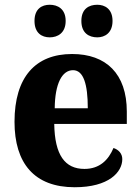

<svg xmlns="http://www.w3.org/2000/svg" viewBox="-20 -777 589 807"><path d="M389 -620C420 -620 453 -638 453 -689C453 -740 420 -757 389 -757C354 -757 322 -740 322 -689C322 -638 354 -620 389 -620ZM189 -620C222 -620 256 -638 256 -689C256 -740 222 -757 189 -757C156 -757 125 -740 125 -689C125 -638 156 -620 189 -620ZM294 10C438 10 494 -54 494 -108C494 -132 478 -148 457 -155C436 -105 399 -67 335 -67C253 -67 210 -125 208 -256H513V-308C513 -467 426 -550 283 -550C129 -550 41 -453 41 -265C41 -91 124 10 294 10ZM349 -322H210C211 -426 241 -482 287 -482C331 -482 349 -423 349 -322Z"/></svg>

Font: Noto Serif Sinhala SemiCondensed ExtraBold
Style: Regular
Weight: 800
Width: 4
Designer: Jelle Bosma - Monotype Design Team
Foundry: Monotype Imaging Inc.
Version: Version 2.007